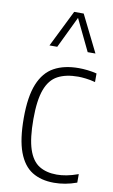

<svg xmlns="http://www.w3.org/2000/svg" viewBox="-91 -856 539 913"><g transform="rotate(10 178.0 -399.5)"><path d="M237 9Q174.5 9 131.2 -17.8Q88 -44.5 65.2 -105.8Q42.5 -167 42.5 -270Q42.5 -373.5 67.5 -434.5Q92.5 -495.5 140.8 -522Q189 -548.5 259.5 -548.5Q279.5 -548.5 302 -546Q324.5 -543.5 346.5 -538V-496.5Q322.5 -503 300.2 -505.5Q278 -508 264 -508Q204.5 -508 165.5 -487.2Q126.5 -466.5 107.5 -415Q88.5 -363.5 88.5 -272.5Q88.5 -179.5 106 -127Q123.5 -74.5 158 -53Q192.5 -31.5 243.5 -31.5Q265 -31.5 290.5 -36.2Q316 -41 346.5 -52V-11Q317.5 -0.5 290.5 4.2Q263.5 9 237 9ZM103 -630.5 191 -808H237L325 -630.5H287.5L214 -783L140.5 -630.5Z"/></g></svg>

Font: Encode Sans Cnd XLt
Style: Regular
Weight: 200
Width: 3
Designer: Multiple Designers
Foundry: Impallari Type
Version: Version 3.002; ttfautohint (v1.8.3) -l 8 -r 50 -G 200 -x 14 